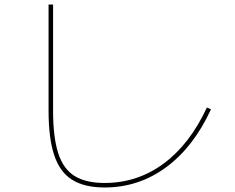

<svg xmlns="http://www.w3.org/2000/svg" viewBox="-20 -790 1040 850"><path d="M443 40Q354 40 299.5 6Q245 -28 220 -103Q195 -178 195 -300V-770H215V-300Q215 -183 237.5 -112.5Q260 -42 310 -11Q360 20 443 20Q588 20 704 -65.5Q820 -151 896 -314L914 -306Q837 -139 715.5 -49.5Q594 40 443 40Z"/></svg>

Font: M PLUS 2 Thin
Style: Regular
Weight: 100
Designer: Coji Morishita
Foundry: UNDERFOREST DESIGN
Version: Version 1.001